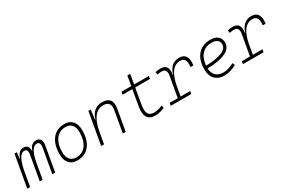

<svg xmlns="http://www.w3.org/2000/svg" viewBox="76 -1681 3949 2698"><g transform="rotate(-30 2051.0 -332.0)"><path d="M150.9 -517.6 139.2 -414.6H145.5Q161.6 -470.2 189 -498.8Q216.3 -527.3 260.3 -527.3Q347.7 -527.3 344.2 -429.2H350.6Q367.7 -477.5 394.3 -502.4Q420.9 -527.3 464.8 -527.3Q566.9 -527.3 543 -390.6L474.1 0H427.7L496.1 -389.6Q504.4 -435.5 492.7 -459Q481 -482.4 452.6 -482.4Q362.8 -482.4 319.3 -274.4L271 0H224.1L293 -389.6Q310.1 -482.4 249.5 -482.4Q156.7 -482.4 110.8 -242.7V-244.6L67.9 0H21L112.3 -517.6Z M831.1 9.8Q748.5 9.8 702.1 -42.5Q655.8 -94.7 655.8 -187.5Q655.8 -347.7 727.3 -437.5Q798.8 -527.3 925.8 -527.3Q1008.8 -527.3 1055.2 -474.1Q1101.6 -420.9 1101.6 -325.2Q1101.6 -167.5 1030 -78.9Q958.5 9.8 831.1 9.8ZM840.8 -35.2Q941.4 -35.2 998 -111.3Q1054.7 -187.5 1054.7 -323.7Q1054.7 -398.4 1019.3 -440.4Q983.9 -482.4 919.9 -482.4Q817.9 -482.4 760.3 -406Q702.6 -329.6 702.6 -193.8Q702.6 -119.1 739.3 -77.1Q775.9 -35.2 840.8 -35.2Z M1220.2 0 1311.5 -517.6H1349.6L1331.1 -365.7H1338.4Q1359.9 -442.9 1409.9 -485.1Q1460 -527.3 1536.6 -527.3Q1710.9 -527.3 1678.2 -340.3L1618.2 0H1571.3L1631.8 -344.2Q1644 -413.1 1618.9 -447.8Q1593.8 -482.4 1526.9 -482.4Q1477.5 -482.4 1434.3 -455.3Q1391.1 -428.2 1357.2 -366.2Q1323.2 -304.2 1302.2 -198.7L1267.1 0Z M2096.2 9.8Q1948.7 9.8 1948.7 -138.2Q1948.7 -170.9 1953.1 -201.7Q1957.5 -232.4 1966.8 -287.1L1999.5 -473.6H1841.3L1849.1 -517.6H2007.3L2034.7 -674.3H2081.1L2053.7 -517.6H2293.5L2285.6 -473.6H2045.9L2013.2 -287.1Q2003.9 -232.9 1999.8 -203.6Q1995.6 -174.3 1995.6 -143.1Q1995.6 -35.2 2100.6 -35.2Q2139.6 -35.2 2169.7 -42.5Q2199.7 -49.8 2240.7 -68.4L2250 -26.4Q2217.3 -11.2 2180.7 -0.7Q2144 9.8 2096.2 9.8Z M2349.1 0 2356.9 -43.9H2488.3L2546.9 -377.9Q2564.9 -482.4 2478.5 -482.4Q2442.4 -482.4 2408.7 -472.7L2401.4 -516.6Q2421.9 -522.9 2442.6 -525.1Q2463.4 -527.3 2484.4 -527.3Q2619.6 -527.3 2592.3 -365.7H2598.6Q2619.1 -442.9 2666.7 -485.1Q2714.4 -527.3 2787.1 -527.3Q2935.1 -527.3 2909.2 -333H2862.8Q2871.6 -408.7 2851.3 -445.6Q2831.1 -482.4 2777.3 -482.4Q2731.4 -482.4 2690.9 -457Q2650.4 -431.6 2618.4 -373Q2586.4 -314.5 2565.4 -215.3L2535.2 -43.9H2690.9L2683.1 0Z M3224.6 -35.2Q3265.1 -35.2 3311.3 -48.3Q3357.4 -61.5 3400.4 -85.4L3417.5 -47.9Q3371.6 -21 3319.8 -5.6Q3268.1 9.8 3220.2 9.8Q3123 9.8 3068.4 -46.9Q3013.7 -103.5 3013.7 -204.6Q3013.7 -356.4 3087.6 -441.9Q3161.6 -527.3 3293.5 -527.3Q3370.1 -527.3 3413.1 -491.2Q3456.1 -455.1 3456.1 -390.6Q3456.1 -294.9 3351.8 -247.3Q3247.6 -199.7 3060.5 -195.8Q3064 -120.1 3106.9 -77.6Q3149.9 -35.2 3224.6 -35.2ZM3062 -240.2Q3230 -244.1 3319.6 -280.5Q3409.2 -316.9 3409.2 -389.2Q3409.2 -432.6 3377.9 -457.5Q3346.7 -482.4 3289.6 -482.4Q3189.5 -482.4 3129.9 -418.5Q3070.3 -354.5 3062 -240.2Z M3521 0 3528.8 -43.9H3660.2L3718.8 -377.9Q3736.8 -482.4 3650.4 -482.4Q3614.3 -482.4 3580.6 -472.7L3573.2 -516.6Q3593.8 -522.9 3614.5 -525.1Q3635.3 -527.3 3656.2 -527.3Q3791.5 -527.3 3764.2 -365.7H3770.5Q3791 -442.9 3838.6 -485.1Q3886.2 -527.3 3959 -527.3Q4106.9 -527.3 4081.1 -333H4034.7Q4043.5 -408.7 4023.2 -445.6Q4002.9 -482.4 3949.2 -482.4Q3903.3 -482.4 3862.8 -457Q3822.3 -431.6 3790.3 -373Q3758.3 -314.5 3737.3 -215.3L3707 -43.9H3862.8L3855 0Z"/></g></svg>

Font: Cascadia Code ExtraLight
Style: Italic
Weight: 200
Italic angle: -10°
Monospace: yes
Designer: Aaron Bell
Foundry: Saja Typeworks
Version: Version 2404.023; ttfautohint (v1.8.4)